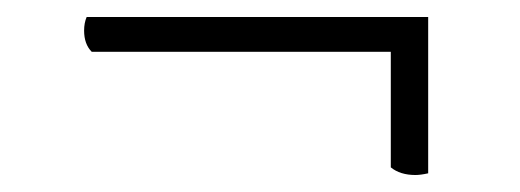

<svg xmlns="http://www.w3.org/2000/svg" viewBox="-20 -330 612 226"><path d="M469 -124Q451 -124 440 -133V-269H88Q79 -278 79 -294Q79 -303 82 -310H484V-126Q475 -124 469 -124Z"/></svg>

Font: Petrona Light
Style: Regular
Weight: 300
Designer: Ringo R. Seeber
Foundry: Ringo R. Seeber
Version: Version 2.001; ttfautohint (v1.8.3)